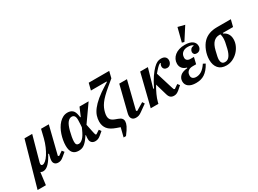

<svg xmlns="http://www.w3.org/2000/svg" viewBox="-99 -1652 3637 2702"><g transform="rotate(-30 1719.5 -301.5)"><path d="M145 -522H270L159 -120Q156 -108 156 -99Q156 -72 181 -72Q203 -72 231 -96Q259 -120 286.5 -162.5Q314 -205 339 -262.5Q364 -320 381 -386L414 -522H540L428 -74L443 -63L512 -110L538 -76L479 -27Q452 -4 432 4Q412 12 389 12Q354 12 334.5 -7Q315 -26 315 -59Q315 -73 317.5 -87.5Q320 -102 324 -116L335 -162L324 -166Q304 -127 282.5 -94.5Q261 -62 238.5 -38Q216 -14 191.5 -1Q167 12 141 12Q118 12 107 2H101L76 200H-59Z M996 -251 1023 -122Q1025 -110 1029 -95.5Q1033 -81 1037 -70L1049 -64L1111 -104L1135 -70L1084 -27Q1057 -4 1035.5 4Q1014 12 990 12Q954 12 933 -9Q912 -30 912 -65Q912 -75 912 -85Q912 -95 914 -108L916 -130H909L897 -112Q873 -76 851.5 -52Q830 -28 809 -13.5Q788 1 766.5 6.5Q745 12 721 12Q595 12 595 -140Q595 -182 603 -227.5Q611 -273 625.5 -317Q640 -361 662 -400.5Q684 -440 712 -469.5Q740 -499 774 -516.5Q808 -534 848 -534Q897 -534 927.5 -508Q958 -482 968 -418L973 -386H981L1039 -522H1187ZM770 -72Q802 -72 836.5 -105.5Q871 -139 908 -222L922 -254L925 -298Q928 -337 928 -369Q928 -416 912.5 -435Q897 -454 871 -454Q834 -454 804 -417.5Q774 -381 751 -293Q740 -251 732 -206.5Q724 -162 724 -130Q724 -99 735.5 -85.5Q747 -72 770 -72Z M1396 19 1336 -2Q1247 -33 1209.5 -81Q1172 -129 1172 -198Q1172 -244 1187 -290.5Q1202 -337 1239.5 -386Q1277 -435 1340.5 -488Q1404 -541 1501 -601L1545 -628L1546 -637H1291L1319 -748H1652L1626 -642L1532 -564Q1472 -514 1432.5 -475Q1393 -436 1368.5 -402Q1344 -368 1330.5 -337.5Q1317 -307 1309 -274Q1301 -244 1301 -217Q1301 -179 1320 -155.5Q1339 -132 1383 -116L1421 -102Q1461 -88 1477 -68.5Q1493 -49 1493 -22Q1493 -7 1488.5 10.5Q1484 28 1473.5 50Q1463 72 1444.5 100Q1426 128 1398 165H1359Z M1856 -100 1748 -23Q1719 -2 1698 5Q1677 12 1653 12Q1613 12 1593.5 -9Q1574 -30 1574 -61Q1574 -73 1576.5 -87.5Q1579 -102 1583 -116L1685 -522H1810L1698 -74L1711 -62L1834 -135Z M2025 -522H2150L2063 -221L2074 -218Q2121 -314 2162.5 -374Q2204 -434 2241 -471Q2276 -506 2305 -520Q2334 -534 2366 -534Q2411 -534 2433.5 -513.5Q2456 -493 2456 -460Q2456 -426 2435.5 -400.5Q2415 -375 2380 -375Q2354 -375 2336.5 -390.5Q2319 -406 2319 -432Q2319 -459 2336 -478L2330 -484H2329Q2322 -484 2309 -475.5Q2296 -467 2272 -443Q2258 -428 2243 -411.5Q2228 -395 2214 -378L2291 -129Q2294 -118 2300 -100Q2306 -82 2311 -71L2325 -65L2389 -109L2415 -76L2358 -26Q2333 -5 2313 3.5Q2293 12 2271 12Q2237 12 2215.5 -4.5Q2194 -21 2182 -62L2127 -251Q2092 -193 2065.5 -135Q2039 -77 2026 -26L2020 0H1895Z M2702 -217Q2659 -217 2633.5 -198.5Q2608 -180 2601 -150Q2598 -136 2598 -124Q2598 -94 2617.5 -77.5Q2637 -61 2674 -61Q2718 -61 2759 -86.5Q2800 -112 2844 -177L2880 -158Q2854 -110 2826 -77.5Q2798 -45 2767.5 -25Q2737 -5 2702.5 3.5Q2668 12 2628 12Q2551 12 2509.5 -19Q2468 -50 2468 -104Q2468 -155 2505 -190Q2542 -225 2623 -232L2624 -241Q2579 -252 2553.5 -282Q2528 -312 2528 -357Q2528 -394 2544 -426.5Q2560 -459 2589 -483Q2618 -507 2660 -520.5Q2702 -534 2754 -534Q2835 -534 2876.5 -504Q2918 -474 2918 -423Q2918 -391 2898 -368Q2878 -345 2843 -345Q2817 -345 2804 -359.5Q2791 -374 2791 -394Q2791 -415 2807 -436.5Q2823 -458 2858 -460V-469Q2841 -479 2821.5 -483.5Q2802 -488 2776 -488Q2730 -488 2699.5 -467Q2669 -446 2660 -408Q2657 -394 2657 -380Q2657 -353 2675.5 -337.5Q2694 -322 2731 -322H2783L2758 -217ZM2793 -803 2903 -775 2772 -571 2736 -581Z M3304 -411 3303 -401Q3345 -383 3368 -347Q3391 -311 3391 -260Q3391 -208 3369 -159Q3347 -110 3310 -72Q3273 -34 3224.5 -11Q3176 12 3123 12Q3037 12 2993 -39.5Q2949 -91 2949 -178Q2949 -214 2956.5 -251Q2964 -288 2977.5 -322.5Q2991 -357 3009.5 -387.5Q3028 -418 3051 -441Q3091 -481 3145.5 -501.5Q3200 -522 3275 -522H3498L3470 -411ZM3129 -40Q3173 -40 3201.5 -78.5Q3230 -117 3247 -186Q3262 -245 3268 -281.5Q3274 -318 3274 -345Q3274 -363 3271.5 -380Q3269 -397 3264 -411H3245Q3191 -411 3152 -373Q3113 -335 3092 -249Q3079 -198 3072.5 -165.5Q3066 -133 3066 -113Q3066 -82 3080 -61Q3094 -40 3129 -40Z"/></g></svg>

Font: IBM Plex Serif SmBld
Style: Italic
Weight: 600
Italic angle: -14°
Designer: Mike Abbink, Paul van der Laan, Pieter van Rosmalen
Foundry: Bold Monday
Version: Version 3.001